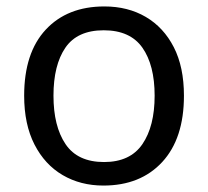

<svg xmlns="http://www.w3.org/2000/svg" viewBox="-20 -566 645 596"><path d="M551 -269Q551 -136 483.5 -63Q416 10 301 10Q230 10 174.5 -22.5Q119 -55 87 -117.5Q55 -180 55 -269Q55 -402 122 -474Q189 -546 304 -546Q377 -546 432.5 -513.5Q488 -481 519.5 -419.5Q551 -358 551 -269ZM146 -269Q146 -174 183.5 -118.5Q221 -63 303 -63Q384 -63 422 -118.5Q460 -174 460 -269Q460 -364 422 -418Q384 -472 302 -472Q220 -472 183 -418Q146 -364 146 -269Z"/></svg>

Font: Noto Sans Tamil Supplement
Style: Regular
Weight: 400
Designer: Ek Type
Foundry: Ek Type
Version: Version 2.001; ttfautohint (v1.8.4.7-5d5b)